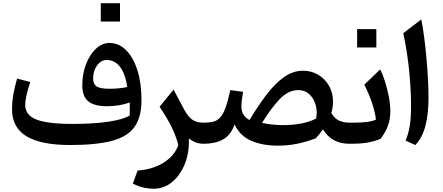

<svg xmlns="http://www.w3.org/2000/svg" viewBox="-20 -888 2735 1186"><path d="M781.2 -174.8Q782.2 -211.9 781.2 -254.9Q716.8 -231.9 640.6 -231.9Q561 -231.9 524.7 -262.7Q488.3 -293.5 488.3 -360.4Q488.3 -431.6 511.2 -491.2Q534.2 -550.8 572.3 -586.7Q610.4 -622.6 655.8 -622.6Q714.4 -622.6 759 -577.9Q803.7 -533.2 828.9 -453.4Q854 -373.5 854 -268.6Q854 -164.1 810.5 -103.5Q767.1 -43 670.4 -17.6Q573.7 7.8 414.1 7.8Q231.9 7.8 143.1 -46.6Q54.2 -101.1 54.2 -212.9Q54.2 -255.4 61.5 -299.6Q68.8 -343.8 85.4 -402.8L167 -381.3Q135.7 -287.1 135.7 -239.7Q135.7 -177.2 204.1 -149.9Q272.5 -122.6 428.7 -122.6Q560.5 -122.6 652.6 -136.7Q744.6 -150.9 781.2 -174.8ZM766.1 -350.6Q753.9 -433.1 721.2 -475.3Q688.5 -517.6 639.2 -517.6Q604.5 -517.6 579.8 -484.1Q555.2 -450.7 555.2 -403.3Q555.2 -368.2 577.1 -354Q599.1 -339.8 654.3 -339.8Q720.2 -339.8 766.1 -350.6ZM602.5 -868.2H721.2V-754.9H602.5Z M1052.2 -334.5 1101.6 -241.2Q1123 -198.2 1141.8 -174.1Q1160.6 -149.9 1183.3 -140.1Q1206.1 -130.4 1238.8 -130.4H1239.3V0H1238.8Q1210.4 0 1188.5 -8.5Q1166.5 -17.1 1146.5 -32.2Q1149.9 55.2 1121.3 125.5Q1092.8 195.8 1042.5 236.8Q992.2 277.8 929.7 277.8Q898.9 277.8 868.2 271Q837.4 264.2 800.3 247.1L830.1 165.5Q923.8 158.7 990.7 116.7Q1057.6 74.7 1081.5 8.3Q1067.4 -47.4 1039.8 -103.5Q1012.2 -159.7 965.8 -228.5Z M1851.6 -451.2Q1903.3 -451.2 1945.3 -426.3Q1987.3 -401.4 2012.2 -358.4Q2037.1 -315.4 2037.1 -261.2Q2037.1 -224.6 2026.4 -190.4Q2046.4 -156.2 2074 -143.3Q2101.6 -130.4 2137.2 -130.4H2137.7V0H2137.2Q2085 0 2044.2 -21.2Q2003.4 -42.5 1975.1 -88.9Q1965.3 -75.2 1954.3 -61.5Q1943.4 -47.9 1930.7 -33.7Q1874.5 -12.2 1816.7 -0.2Q1758.8 11.7 1696.3 11.7Q1602.1 11.7 1532.2 -18.3Q1462.4 -48.3 1429.2 -119.1Q1404.8 -51.8 1356.4 -25.9Q1308.1 0 1239.3 0Q1230 0 1225.6 -7.8Q1221.2 -15.6 1221.2 -34.7V-95.7Q1221.2 -114.7 1225.6 -122.6Q1230 -130.4 1239.3 -130.4Q1272.9 -130.4 1297.1 -136.2Q1321.3 -142.1 1339.6 -161.9Q1357.9 -181.6 1372.8 -222.2Q1387.7 -262.7 1402.8 -331.5L1481.4 -320.8Q1476.6 -293.9 1473.9 -271.2Q1471.2 -248.5 1471.2 -231.4Q1471.2 -199.7 1484.6 -179Q1498 -158.2 1521.5 -147Q1575.2 -236.8 1627.7 -305.2Q1680.2 -373.5 1735.4 -412.4Q1790.5 -451.2 1851.6 -451.2ZM1823.2 -331.5Q1761.2 -331.5 1708.7 -276.9Q1656.2 -222.2 1598.6 -128.9Q1627.4 -122.6 1660.9 -118.9Q1694.3 -115.2 1725.6 -115.2Q1855 -115.2 1932.6 -155.8Q1941.4 -200.7 1929.7 -240.7Q1918 -280.8 1890.4 -306.2Q1862.8 -331.5 1823.2 -331.5Z M2186 -708H2304.7V-594.7H2186ZM2137.7 0Q2128.4 0 2124 -7.8Q2119.6 -15.6 2119.6 -34.7V-95.7Q2119.6 -114.7 2124 -122.6Q2128.4 -130.4 2137.7 -130.4H2168Q2208.5 -130.4 2244.6 -134.5Q2280.8 -138.7 2302.2 -149.4Q2291 -243.2 2230.5 -365.2L2328.6 -459.5Q2345.2 -426.3 2359.4 -380.9Q2373.5 -335.4 2382.3 -287.8Q2391.1 -240.2 2391.1 -199.7Q2391.1 -152.3 2376.7 -112.5Q2362.3 -72.8 2331.5 -30.8Q2291.5 -14.2 2249.3 -7.1Q2207 0 2151.9 0Z M2582.5 -768.1Q2592.3 -717.8 2600.6 -654.5Q2608.9 -591.3 2614.7 -524.2Q2620.6 -457 2623.8 -394.5Q2627 -332 2627 -283.7Q2627 -183.6 2607.7 -110.1Q2588.4 -36.6 2545.4 7.8L2485.4 -19.5Q2502.9 -61.5 2511 -110.1Q2519 -158.7 2519 -233.4Q2519 -332 2507.8 -447Q2496.6 -562 2471.2 -683.1Z"/></svg>

Font: Pinar-DS3-FD SemiBold
Style: Regular
Weight: 600
Designer: Amin Abedi
Version: Version 3.000